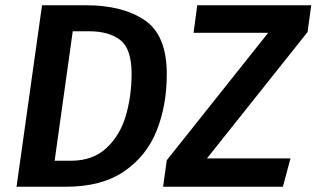

<svg xmlns="http://www.w3.org/2000/svg" viewBox="-20 -711 1205 731"><path d="M615 -429Q615 -310 576.5 -213.5Q538 -117 452.5 -58.5Q367 0 231 0H43L140 -691H307Q447 -691 531 -634Q615 -577 615 -429ZM257 -592 188 -99H250Q334 -99 386 -148Q438 -197 459.5 -272Q481 -347 481 -430Q481 -525 438 -558.5Q395 -592 318 -592ZM615 -101 1001 -586H717L731 -691H1165L1151 -589L768 -108H1086L1057 0H601Z"/></svg>

Font: FiraGO Medium
Style: Italic
Weight: 500
Italic angle: -8°
Designer: bBox Type GmbH
Foundry: bBox Type GmbH
Version: Version 1.001